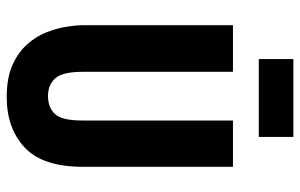

<svg xmlns="http://www.w3.org/2000/svg" viewBox="-181 -699 894 572"><g transform="rotate(90 266.0 -413.0)"><path d="M269 14Q212 14 174 -3Q136 -20 112 -47Q88 -74 76 -105Q64 -136 59.5 -165Q55 -194 55 -214V-660H194V-211Q194 -152 213.5 -130.5Q233 -109 266 -109Q300 -109 319.5 -129.5Q339 -150 339 -211V-660H477V-214Q477 -93 419.5 -39.5Q362 14 269 14ZM156 -737V-840H388V-737Z"/></g></svg>

Font: Bricolage Grotesque 10pt Condensed Bricolage Grotesque 10pt Condensed Regular
Style: Bold
Weight: 700
Width: 3
Designer: Mathieu Triay
Foundry: Atelier Triay
Version: Version 1.000; ttfautohint (v1.8.4.7-5d5b);gftools[0.9.32]